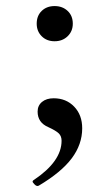

<svg xmlns="http://www.w3.org/2000/svg" viewBox="-20 -437 350 633"><path d="M160 -301Q134 -301 117.5 -317.5Q101 -334 101 -359Q101 -385 117.5 -401Q134 -417 160 -417Q186 -417 203 -401Q220 -385 220 -359Q220 -334 203 -317.5Q186 -301 160 -301ZM108 175Q101 179 93 170Q87 164 87.5 161Q88 158 92 156Q183 95 183 27Q183 12 174 3Q165 -6 139 -18Q104 -33 104 -69Q104 -89 118.5 -101Q133 -113 157 -113Q198 -113 224.5 -85.5Q251 -58 251 -14Q251 39 216.5 85Q182 131 108 175Z"/></svg>

Font: Junicode SmExp
Style: Regular
Weight: 400
Width: 6
Designer: Peter S. Baker
Version: Version 2.205; ttfautohint (v1.8.4)